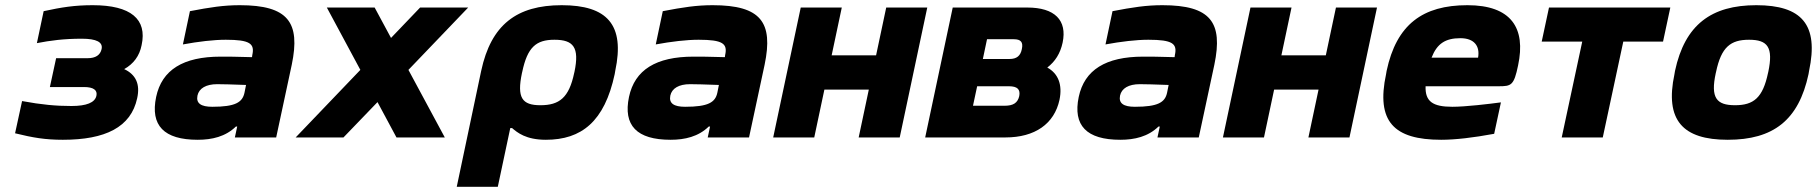

<svg xmlns="http://www.w3.org/2000/svg" viewBox="-20 -529 6993 739"><path d="M317 -305H196L172 -194H303C340 -194 356 -182 351 -160C345 -134 313 -121 255 -121C196 -121 140 -126 65 -140L38 -16C107 1 154 9 222 9C385 9 484 -39 508 -151C520 -205 503 -242 458 -263C494 -283 517 -314 525 -355C547 -455 484 -509 337 -509C267 -509 217 -501 148 -486L122 -363C174 -373 225 -380 295 -380C351 -380 377 -367 371 -340C366 -317 348 -305 317 -305Z M903 -509C841 -509 789 -501 711 -486L684 -358C744 -369 802 -376 849 -376C942 -376 961 -361 951 -317L950 -309C893 -311 851 -311 829 -311C685 -311 603 -260 581 -156C558 -46 611 9 741 9C796 9 848 -3 888 -42H893L884 0H1043L1103 -280C1137 -443 1089 -509 903 -509ZM740 -161C746 -189 773 -205 816 -205C835 -205 875 -204 927 -202L921 -172C913 -135 886 -118 797 -118C754 -118 734 -131 740 -161Z M1238 -500 1367 -260 1118 0H1302L1433 -136L1506 0H1692L1552 -260L1782 -500H1597L1485 -383L1422 -500Z M2346 -244 2348 -256C2386 -434 2317 -509 2142 -509C1969 -509 1870 -434 1832 -256L1738 190H1896L1944 -36H1951C1971 -19 2004 9 2081 9C2218 9 2307 -61 2346 -244ZM1989 -248 1990 -252C2010 -347 2043 -376 2114 -376C2187 -376 2211 -347 2191 -252L2190 -248C2170 -153 2133 -124 2060 -124C1989 -124 1969 -153 1989 -248Z M2723 -509C2661 -509 2609 -501 2531 -486L2504 -358C2564 -369 2622 -376 2669 -376C2762 -376 2781 -361 2771 -317L2770 -309C2713 -311 2671 -311 2649 -311C2505 -311 2423 -260 2401 -156C2378 -46 2431 9 2561 9C2616 9 2668 -3 2708 -42H2713L2704 0H2863L2923 -280C2957 -443 2909 -509 2723 -509ZM2560 -161C2566 -189 2593 -205 2636 -205C2655 -205 2695 -204 2747 -202L2741 -172C2733 -135 2706 -118 2617 -118C2574 -118 2554 -131 2560 -161Z M2956 0H3114L3153 -184H3324L3285 0H3443L3549 -500H3391L3352 -316H3181L3220 -500H3062Z M3541 0H3850C3963 0 4038 -52 4058 -145C4070 -203 4053 -246 4011 -269C4041 -292 4061 -323 4070 -365C4088 -451 4040 -500 3934 -500H3647ZM3725 -122 3741 -197H3863C3896 -197 3908 -185 3903 -159C3897 -133 3880 -122 3847 -122ZM3763 -302 3779 -378H3882C3909 -378 3919 -367 3913 -340C3908 -314 3893 -302 3866 -302Z M4454 -509C4392 -509 4340 -501 4262 -486L4235 -358C4295 -369 4353 -376 4400 -376C4493 -376 4512 -361 4502 -317L4501 -309C4444 -311 4402 -311 4380 -311C4236 -311 4154 -260 4132 -156C4109 -46 4162 9 4292 9C4347 9 4399 -3 4439 -42H4444L4435 0H4594L4654 -280C4688 -443 4640 -509 4454 -509ZM4291 -161C4297 -189 4324 -205 4367 -205C4386 -205 4426 -204 4478 -202L4472 -172C4464 -135 4437 -118 4348 -118C4305 -118 4285 -131 4291 -161Z M4687 0H4845L4884 -184H5055L5016 0H5174L5280 -500H5122L5083 -316H4912L4951 -500H4793Z M5823 -277C5854 -422 5796 -509 5628 -509C5456 -509 5355 -435 5317 -256L5315 -244C5276 -62 5344 9 5527 9C5581 9 5650 1 5731 -14L5757 -135C5713 -129 5621 -118 5570 -118C5495 -118 5465 -138 5467 -197H5748C5797 -197 5807 -200 5823 -277ZM5490 -307C5511 -361 5543 -382 5601 -382C5654 -382 5677 -352 5669 -307Z M5991 0H6149L6228 -369H6381L6409 -500H5942L5914 -369H6070Z M6427 -256 6425 -244C6387 -66 6457 9 6630 9C6805 9 6903 -66 6941 -244L6943 -256C6981 -434 6915 -509 6740 -509C6567 -509 6465 -434 6427 -256ZM6584 -248 6585 -252C6605 -348 6641 -376 6712 -376C6784 -376 6806 -347 6786 -252L6785 -248C6765 -153 6730 -124 6658 -124C6587 -124 6563 -152 6584 -248Z"/></svg>

Font: LT Wave Text Black Italic
Style: Regular
Weight: 900
Designer: Daniel Lyons
Version: Version 2.5 (Glyphs App)